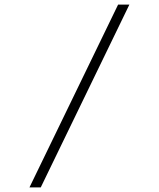

<svg xmlns="http://www.w3.org/2000/svg" viewBox="-20 -718 690 834"><path d="M108 96 493 -698H542L157 96Z"/></svg>

Font: Azeret Mono Thin Thin
Style: Regular
Weight: 250
Version: Version 1.002